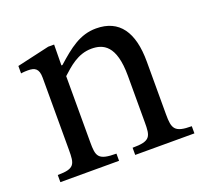

<svg xmlns="http://www.w3.org/2000/svg" viewBox="-91 -595 758 704"><g transform="rotate(-20 288.0 -242.5)"><path d="M481 -307C481 -422 438 -485 347 -485C284 -485 240 -449 186 -401H182L183 -482H160L33 -453V-424C33 -424 43 -426 60 -426C87 -426 102 -418 102 -382V-101C102 -45 99 -28 32 -28V0H261V-28C189 -28 185 -45 185 -101V-358C215 -385 252 -421 306 -421C351 -421 398 -402 398 -282V-101C398 -45 395 -28 324 -28V0H555V-28C488 -28 481 -45 481 -101Z"/></g></svg>

Font: mjx-stx-n
Style: Regular
Weight: 500
Version: 1.0.0